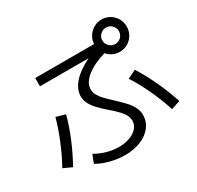

<svg xmlns="http://www.w3.org/2000/svg" viewBox="-176 -1023 1291 1258"><g transform="rotate(-30 469.0 -394.0)"><path d="M220.7 -24.4 245.1 -85.9Q285.6 -62.5 331.1 -49.8Q376.5 -37.1 420.9 -37.1Q467.3 -37.6 503.7 -51.3Q540 -64.9 560.5 -89.1Q581.1 -113.3 581.1 -143.6Q581.1 -177.2 555.4 -209Q529.8 -240.7 478.5 -284.2Q440.4 -317.9 417.7 -342Q395 -366.2 381.1 -392.8Q367.2 -419.4 367.2 -449.2Q367.2 -502.4 411.4 -552Q455.6 -601.6 537.1 -640.6H168.9V-703.1H614.3Q616.2 -734.9 633.1 -761.2Q649.9 -787.6 677.2 -803Q704.6 -818.4 736.3 -818.4Q769.5 -818.4 797.4 -802Q825.2 -785.6 841.3 -757.6Q857.4 -729.5 857.4 -696.3Q857.4 -663.1 841.3 -635Q825.2 -606.9 797.4 -590.6Q769.5 -574.2 736.3 -574.2Q709 -574.2 684.6 -585.7Q660.2 -597.2 643.1 -617.2Q548.8 -588.9 497.6 -546.6Q446.3 -504.4 446.3 -456.1Q446.3 -433.6 458.5 -411.6Q470.7 -389.6 490.7 -368.7Q510.7 -347.7 544.9 -316.4Q585.4 -278.3 608.4 -253.4Q631.3 -228.5 645.8 -200.2Q660.2 -171.9 660.2 -140.6Q660.2 -91.3 630.4 -52.7Q600.6 -14.2 547.9 7.6Q495.1 29.3 428.7 29.3Q374 29.3 317.9 14.9Q261.7 0.5 220.7 -24.4ZM156.2 -416 225.6 -396.5Q206.1 -320.8 170.2 -234.6Q134.3 -148.4 91.8 -73.2L27.3 -102.5Q66.4 -172.4 101.3 -257.3Q136.2 -342.3 156.2 -416ZM697.3 -392.6 761.7 -423.8Q804.7 -355.5 845 -269Q885.3 -182.6 911.1 -100.6L843.8 -78.1Q818.4 -158.2 779.3 -242.7Q740.2 -327.1 697.3 -392.6ZM797.9 -696.3Q797.9 -712.4 789.3 -726.6Q780.8 -740.7 766.6 -749.3Q752.4 -757.8 736.3 -757.8Q719.2 -757.8 704.6 -749.5Q689.9 -741.2 681.4 -727.1Q672.9 -712.9 672.9 -696.3Q672.9 -669.9 691.4 -651.9Q710 -633.8 736.3 -633.8Q752.9 -633.8 767.1 -642.1Q781.2 -650.4 789.6 -664.8Q797.9 -679.2 797.9 -696.3Z"/></g></svg>

Font: Pretendard JP
Style: Regular
Weight: 400
Designer: Base glyphs from Inter by Rasmus Andersson; Hangeul glyphs from Noto Sans CJK(Source Han Sans) by Jang Soo-young and Kan
Foundry: Kil Hyung-jin
Version: Version 1.309